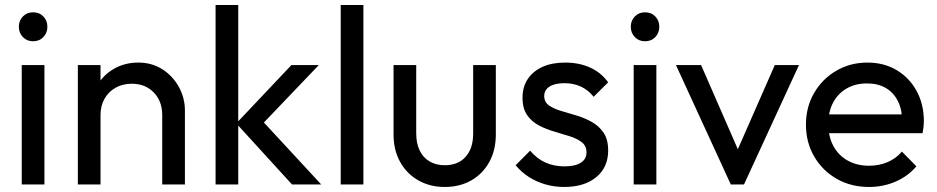

<svg xmlns="http://www.w3.org/2000/svg" viewBox="-20 -734 3728 764"><path d="M66.5 0V-475H156.8V0ZM111.5 -569.8Q87.2 -569.8 71.1 -586.5Q55 -603.2 55 -627.5Q55 -652 71.1 -668.5Q87.2 -685 111.5 -685Q136.8 -685 152.6 -668.5Q168.5 -652 168.5 -627.5Q168.5 -603.2 152.6 -586.5Q136.8 -569.8 111.5 -569.8Z M625.5 0V-276.5Q625.5 -331.2 591.9 -366Q558.2 -400.8 504.4 -400.8Q467.8 -400.8 439.8 -384.9Q411.8 -369 395.9 -341Q380 -313 380 -276.8L342.5 -297.8Q342.5 -352 366.9 -394.1Q391.2 -436.2 433.9 -460.6Q476.6 -485 530.5 -485Q584.5 -485 626.4 -458.1Q668.2 -431.2 692 -387.6Q715.8 -344 715.8 -294.5V0ZM289.8 0V-475H380V0Z M1142 0 920.2 -243 1139.5 -475H1248.5L1004 -219.2L1007.5 -271L1258.2 0ZM837.8 0V-714H928V0Z M1335.8 0V-714H1426V0Z M1749.5 10Q1690.5 10 1644.1 -16.6Q1597.8 -43.2 1571.9 -90.1Q1546 -137 1546 -198.8V-475H1636.2V-202.8Q1636.2 -163.8 1649.8 -135.5Q1663.2 -107.2 1689 -91.9Q1714.8 -76.5 1749.7 -76.5Q1803 -76.5 1832.9 -110.1Q1862.8 -143.8 1862.8 -202.8V-475H1953V-198.8Q1953 -136.8 1927.1 -89.6Q1901.2 -42.5 1855.4 -16.2Q1809.5 10 1749.5 10Z M2224.5 10Q2185.2 10 2149.4 -0.5Q2113.5 -11 2083.8 -30.2Q2054 -49.5 2031.8 -76.5L2089.5 -134.5Q2115.8 -103 2149.9 -87.5Q2184 -72 2226.2 -72Q2268.2 -72 2291 -86.4Q2313.8 -100.8 2313.8 -127.2Q2313.8 -153.2 2295.4 -167.8Q2277 -182.2 2247.9 -191.6Q2218.8 -201 2186.5 -210.2Q2154.2 -219.5 2125.1 -234.5Q2096 -249.5 2077.6 -275.9Q2059.2 -302.2 2059.2 -345Q2059.2 -388 2079.9 -419.2Q2100.5 -450.5 2138.4 -467.8Q2176.2 -485 2228.8 -485Q2284.5 -485 2328.1 -465.2Q2371.8 -445.5 2400 -406.5L2342.2 -348.8Q2321.5 -375.2 2292.2 -389.1Q2263 -403 2225.8 -403Q2187 -403 2166.2 -389.2Q2145.5 -375.5 2145.5 -352Q2145.5 -328.2 2163.9 -315Q2182.2 -301.8 2211.4 -293Q2240.5 -284.2 2272.8 -274.8Q2305 -265.2 2334.1 -249.2Q2363.2 -233.2 2381.6 -206.2Q2400 -179.2 2400 -135Q2400 -68.2 2352.6 -29.1Q2305.2 10 2224.5 10Z M2501.5 0V-475H2591.8V0ZM2546.5 -569.8Q2522.2 -569.8 2506.1 -586.5Q2490 -603.2 2490 -627.5Q2490 -652 2506.1 -668.5Q2522.2 -685 2546.5 -685Q2571.8 -685 2587.6 -668.5Q2603.5 -652 2603.5 -627.5Q2603.5 -603.2 2587.6 -586.5Q2571.8 -569.8 2546.5 -569.8Z M2888 0 2669.8 -475H2769.8L2945 -73.8H2886.8L3063 -475H3159.2L2940.5 0Z M3437.8 10Q3366.5 10 3309.8 -22.2Q3253 -54.5 3220 -110.9Q3187 -167.2 3187 -237.8Q3187 -308 3219.4 -363.9Q3251.8 -419.8 3307.5 -452.4Q3363.2 -485 3431.8 -485Q3497.5 -485 3548 -454.9Q3598.5 -424.8 3627.4 -372Q3656.2 -319.2 3656.2 -251.5Q3656.2 -241.5 3655 -230Q3653.8 -218.5 3651 -204H3250.2V-278.8H3603.2L3570.2 -250Q3569.8 -297.8 3553 -331.5Q3536.2 -365.2 3505.2 -383.6Q3474.2 -402 3430 -402Q3383.5 -402 3348.9 -381.9Q3314.2 -361.8 3295.1 -325.8Q3276 -289.8 3276 -240.5Q3276 -190.8 3296.1 -153.2Q3316.2 -115.8 3353 -95.1Q3389.8 -74.5 3438 -74.5Q3477.8 -74.5 3511.5 -88.8Q3545.2 -103 3568.8 -130.8L3626.5 -72.2Q3592.5 -32.2 3543.1 -11.1Q3493.8 10 3437.8 10Z"/></svg>

Font: Outfit Thin
Style: Regular
Weight: 100
Designer: Rodrigo Fuenzalida
Foundry: fragTYPE
Version: Version 1.000